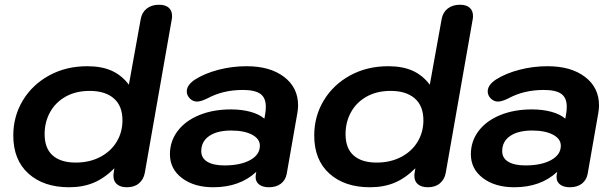

<svg xmlns="http://www.w3.org/2000/svg" viewBox="-20 -779 2576 809"><path d="M36 -208Q36 -289 76 -355.5Q116 -422 187 -461Q258 -500 348 -500Q408 -500 450.5 -481Q493 -462 523 -422L573 -699Q578 -727 598.5 -743Q619 -759 650 -759Q677 -759 691 -746.5Q705 -734 705 -712Q705 -703 704 -699L590 -50Q585 -23 565.5 -6.5Q546 10 515 10Q488 10 473 -2.5Q458 -15 458 -38Q458 -46 459 -50L462 -70Q420 -28 374.5 -9Q329 10 271 10Q164 10 100 -47.5Q36 -105 36 -208ZM496 -272Q496 -333 459.5 -364.5Q423 -396 358 -396Q299 -396 256 -371.5Q213 -347 190.5 -305.5Q168 -264 168 -214Q168 -154 202 -124Q236 -94 299 -94Q357 -94 402 -117.5Q447 -141 471.5 -181.5Q496 -222 496 -272Z M696 -129Q696 -184 728.5 -227Q761 -270 819.5 -294Q878 -318 953 -318Q998 -318 1035 -308Q1072 -298 1094 -279L1098 -303Q1100 -313 1100 -330Q1100 -367 1077 -383.5Q1054 -400 1003 -400Q920 -400 855 -365Q827 -351 810 -351Q793 -351 780 -364Q767 -377 767 -394Q767 -421 802 -444Q843 -470 900.5 -485Q958 -500 1019 -500Q1118 -500 1177 -455Q1236 -410 1236 -335Q1236 -320 1233 -303L1188 -46Q1183 -20 1163.5 -5Q1144 10 1113 10Q1087 10 1072 -1.5Q1057 -13 1057 -33Q1057 -40 1058 -44L1060 -55Q990 10 879 10Q798 10 747 -28.5Q696 -67 696 -129ZM1075 -165Q1075 -194 1042 -211.5Q1009 -229 954 -229Q895 -229 861.5 -206Q828 -183 828 -142Q828 -113 853.5 -97.5Q879 -82 926 -82Q993 -82 1034 -104.5Q1075 -127 1075 -165Z M1304 -208Q1304 -289 1344 -355.5Q1384 -422 1455 -461Q1526 -500 1616 -500Q1676 -500 1718.5 -481Q1761 -462 1791 -422L1841 -699Q1846 -727 1866.5 -743Q1887 -759 1918 -759Q1945 -759 1959 -746.5Q1973 -734 1973 -712Q1973 -703 1972 -699L1858 -50Q1853 -23 1833.5 -6.5Q1814 10 1783 10Q1756 10 1741 -2.5Q1726 -15 1726 -38Q1726 -46 1727 -50L1730 -70Q1688 -28 1642.5 -9Q1597 10 1539 10Q1432 10 1368 -47.5Q1304 -105 1304 -208ZM1764 -272Q1764 -333 1727.5 -364.5Q1691 -396 1626 -396Q1567 -396 1524 -371.5Q1481 -347 1458.5 -305.5Q1436 -264 1436 -214Q1436 -154 1470 -124Q1504 -94 1567 -94Q1625 -94 1670 -117.5Q1715 -141 1739.5 -181.5Q1764 -222 1764 -272Z M1964 -129Q1964 -184 1996.5 -227Q2029 -270 2087.5 -294Q2146 -318 2221 -318Q2266 -318 2303 -308Q2340 -298 2362 -279L2366 -303Q2368 -313 2368 -330Q2368 -367 2345 -383.5Q2322 -400 2271 -400Q2188 -400 2123 -365Q2095 -351 2078 -351Q2061 -351 2048 -364Q2035 -377 2035 -394Q2035 -421 2070 -444Q2111 -470 2168.5 -485Q2226 -500 2287 -500Q2386 -500 2445 -455Q2504 -410 2504 -335Q2504 -320 2501 -303L2456 -46Q2451 -20 2431.5 -5Q2412 10 2381 10Q2355 10 2340 -1.5Q2325 -13 2325 -33Q2325 -40 2326 -44L2328 -55Q2258 10 2147 10Q2066 10 2015 -28.5Q1964 -67 1964 -129ZM2343 -165Q2343 -194 2310 -211.5Q2277 -229 2222 -229Q2163 -229 2129.5 -206Q2096 -183 2096 -142Q2096 -113 2121.5 -97.5Q2147 -82 2194 -82Q2261 -82 2302 -104.5Q2343 -127 2343 -165Z"/></svg>

Font: Kodchasan
Style: Bold Italic
Weight: 700
Italic angle: -10°
Version: Version 1.000; ttfautohint (v1.6)